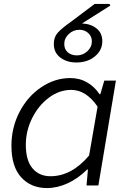

<svg xmlns="http://www.w3.org/2000/svg" viewBox="-20 -941 639 974"><path d="M38 -201Q38 -295 79.5 -374Q121 -453 190 -499Q259 -545 336 -545Q384 -545 422 -523Q460 -501 485 -463H489L509 -532H568L479 0H419L426 -81H422Q377 -36 324 -11.5Q271 13 218 13Q137 13 87.5 -41.5Q38 -96 38 -201ZM432 -152 475 -400Q417 -485 341 -485Q281 -485 228 -445.5Q175 -406 143 -341.5Q111 -277 111 -206Q111 -127 145 -87Q179 -47 236 -47Q343 -47 432 -152ZM253 -718Q253 -752 272 -774Q291 -796 342 -832L460 -921H535L540 -913L396 -822Q441 -820 470 -796.5Q499 -773 499 -732Q499 -686 461.5 -655Q424 -624 367 -624Q319 -624 286 -649Q253 -674 253 -718ZM446 -731Q446 -757 427.5 -773.5Q409 -790 383 -790Q352 -790 329 -768.5Q306 -747 306 -718Q306 -691 324 -675.5Q342 -660 370 -660Q400 -660 423 -681Q446 -702 446 -731Z"/></svg>

Font: Nebula Sans Book
Style: Regular
Weight: 400
Italic angle: -9°
Designer: Paul D. Hunt for Adobe (as Source Sans)
Foundry: Nebula Entertainment & Broadcasting LLC
Version: Version 1.010